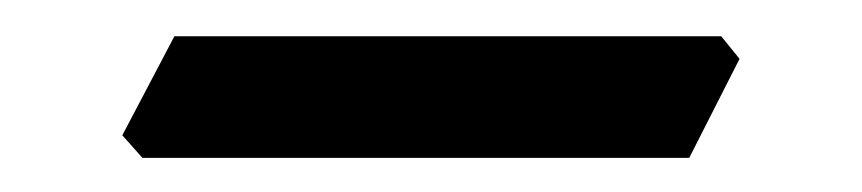

<svg xmlns="http://www.w3.org/2000/svg" viewBox="-20 -663 485 108"><path d="M367.7 -574.2H60.1L48.8 -586.9L78.1 -642.6H385.7L396 -629.9Z"/></svg>

Font: Kelvinch
Style: Italic
Weight: 400
Italic angle: -10°
Designer: Paul James Miller
Foundry: High-Logic / Made with FontCreator
Version: Version 3.40;July 22, 2017;FontCreator 11.0.0.2388 64-bit